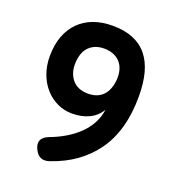

<svg xmlns="http://www.w3.org/2000/svg" viewBox="-136 -846 872 961"><g transform="rotate(20 300.0 -365.0)"><path d="M300 -618Q271 -618 250 -608.5Q229 -599 215 -582.5Q201 -566 194.5 -542.5Q188 -519 188 -492Q188 -469 195 -448.5Q202 -428 215.5 -412Q229 -396 250 -387Q271 -378 300 -378Q330 -378 351.5 -388.5Q373 -399 386 -416.5Q399 -434 405.5 -457.5Q412 -481 412 -505Q412 -531 404.5 -552Q397 -573 382.5 -587.5Q368 -602 347 -610Q326 -618 300 -618ZM236 5Q210 14 190.5 6.5Q171 -1 158 -27Q144 -55 152 -75Q160 -95 191 -107Q234 -123 271 -145Q308 -167 337 -194.5Q366 -222 385 -256.5Q404 -291 410 -332Q387 -294 348 -275.5Q309 -257 258 -257Q216 -257 179 -274.5Q142 -292 114.5 -323Q87 -354 71.5 -396.5Q56 -439 56 -488Q56 -550 73.5 -596.5Q91 -643 123 -675Q155 -707 200 -723.5Q245 -740 300 -740Q363 -740 409 -721.5Q455 -703 485 -666.5Q515 -630 529.5 -576.5Q544 -523 544 -452Q544 -360 523.5 -286.5Q503 -213 463 -157Q423 -101 366.5 -60.5Q310 -20 236 5Z"/></g></svg>

Font: Maple Mono NL
Style: Bold
Weight: 700
Monospace: yes
Designer: subframe7536
Version: Version 7.000